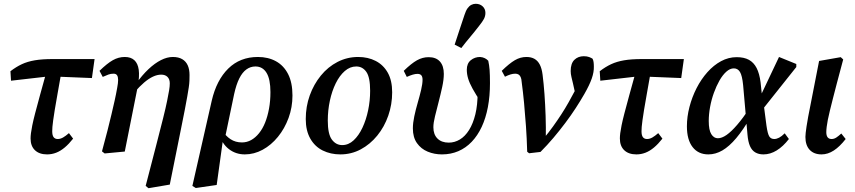

<svg xmlns="http://www.w3.org/2000/svg" viewBox="-20 -799 4502 1011"><path d="M38 -374 35 -424Q65 -447 95 -461Q125 -475 163.5 -481.5Q202 -488 257 -488H478L464 -388L267 -396H230ZM228 14Q187 14 164 -8Q141 -30 141 -70Q141 -82 143 -98Q145 -114 150 -139Q155 -164 165 -202.5Q175 -241 190.5 -297.5Q206 -354 228 -433L306 -435Q293 -360 283.5 -308Q274 -256 268.5 -221.5Q263 -187 260 -165.5Q257 -144 256 -131Q255 -118 255 -108Q255 -86 262.5 -76.5Q270 -67 284 -67Q298 -67 312 -75Q326 -83 343 -98L365 -69Q343 -41 321 -22.5Q299 -4 276 5Q253 14 228 14Z M517 -2Q534 -64 546 -111.5Q558 -159 567 -197Q576 -235 583.5 -268.5Q591 -302 597 -336Q602 -362 602 -378Q602 -394 596.5 -402.5Q591 -411 578 -411Q563 -411 551 -406.5Q539 -402 521 -394L504 -426Q544 -465 574 -482Q604 -499 637 -499Q669 -499 687.5 -482Q706 -465 710.5 -431.5Q715 -398 706 -347L637 -1L531 9ZM747 180 803 -36Q825 -121 839 -177Q853 -233 860 -268Q867 -303 870.5 -323.5Q874 -344 874 -360Q874 -382 862 -394Q850 -406 829 -406Q808 -406 785.5 -395.5Q763 -385 739 -364.5Q715 -344 688 -313L680 -358H696Q729 -404 762 -435Q795 -466 827.5 -482.5Q860 -499 890 -499Q920 -499 939.5 -487.5Q959 -476 968.5 -455Q978 -434 978 -404Q978 -390 977.5 -374.5Q977 -359 974 -339Q971 -319 966 -290.5Q961 -262 953 -220.5Q945 -179 933 -120L874 173L762 192Z M1011 191 993 180 1095 -269Q1120 -377 1182 -438Q1244 -499 1338 -499Q1392 -499 1433 -476.5Q1474 -454 1497 -409Q1520 -364 1520 -296Q1520 -234 1499.5 -178Q1479 -122 1443.5 -78.5Q1408 -35 1363 -10.5Q1318 14 1269 14Q1221 14 1184.5 -14.5Q1148 -43 1134 -95L1149 -114Q1168 -83 1194 -66Q1220 -49 1254 -49Q1280 -49 1302.5 -61.5Q1325 -74 1344 -97.5Q1363 -121 1376 -153.5Q1389 -186 1396.5 -226.5Q1404 -267 1404 -314Q1404 -382 1383.5 -415.5Q1363 -449 1325 -449Q1299 -449 1277.5 -433.5Q1256 -418 1240 -386Q1224 -354 1213 -304L1165 -74L1155 -70L1121 175Z M1772 14Q1721 14 1679.5 -6.5Q1638 -27 1614 -69Q1590 -111 1590 -172Q1590 -238 1611 -296.5Q1632 -355 1669.5 -401Q1707 -447 1757.5 -473Q1808 -499 1866 -499Q1918 -499 1958.5 -478Q1999 -457 2022 -416Q2045 -375 2045 -313Q2045 -249 2024.5 -190Q2004 -131 1966.5 -85Q1929 -39 1879.5 -12.5Q1830 14 1772 14ZM1782 -35Q1815 -35 1842 -60Q1869 -85 1888.5 -126.5Q1908 -168 1918.5 -218.5Q1929 -269 1929 -321Q1929 -392 1909 -420.5Q1889 -449 1856 -449Q1823 -449 1795.5 -425Q1768 -401 1748 -360.5Q1728 -320 1717 -269Q1706 -218 1706 -164Q1706 -93 1727.5 -64Q1749 -35 1782 -35Z M2307 14Q2267 14 2232 -0.5Q2197 -15 2175.5 -45.5Q2154 -76 2154 -123Q2154 -151 2161.5 -186.5Q2169 -222 2179.5 -258Q2190 -294 2197.5 -326Q2205 -358 2205 -379Q2205 -395 2198.5 -402.5Q2192 -410 2178 -410Q2167 -410 2153.5 -406Q2140 -402 2122 -394L2106 -426Q2146 -465 2175.5 -481.5Q2205 -498 2237 -498Q2276 -498 2296.5 -475Q2317 -452 2317 -410Q2317 -380 2308.5 -341Q2300 -302 2289.5 -261.5Q2279 -221 2270.5 -186.5Q2262 -152 2262 -129Q2262 -91 2283.5 -69.5Q2305 -48 2343 -48Q2374 -48 2401.5 -64.5Q2429 -81 2450 -114.5Q2471 -148 2483 -197Q2495 -246 2495 -311Q2495 -330 2494 -347Q2493 -364 2492 -383L2523 -350L2514 -258Q2485 -302 2468.5 -332Q2452 -362 2445 -385.5Q2438 -409 2438 -432Q2438 -465 2459 -482Q2480 -499 2508 -499Q2522 -498 2533 -492.5Q2544 -487 2551 -479Q2556 -457 2558 -431.5Q2560 -406 2560 -361Q2560 -293 2549 -235Q2538 -177 2516.5 -131Q2495 -85 2464 -52.5Q2433 -20 2393.5 -3Q2354 14 2307 14ZM2374 -564Q2387 -603 2400 -643Q2413 -683 2426 -721Q2433 -743 2442 -755.5Q2451 -768 2462 -773.5Q2473 -779 2485 -779Q2507 -779 2521.5 -765.5Q2536 -752 2536 -731Q2536 -714 2528 -699Q2520 -684 2503 -663Q2480 -633 2456 -604.5Q2432 -576 2409 -546Z M2756 0Q2754 -71 2749.5 -135Q2745 -199 2739.5 -257Q2734 -315 2727 -367Q2726 -384 2721.5 -393.5Q2717 -403 2710 -407Q2703 -411 2693 -411Q2681 -411 2668 -407Q2655 -403 2639 -395L2622 -426Q2662 -465 2691 -482Q2720 -499 2752 -499Q2777 -499 2794.5 -489Q2812 -479 2822.5 -458.5Q2833 -438 2837 -406Q2843 -359 2847 -303.5Q2851 -248 2853 -188.5Q2855 -129 2854 -69H2842Q2869 -101 2892 -133Q2915 -165 2935.5 -196.5Q2956 -228 2974.5 -261Q2993 -294 3011 -328Q3018 -341 3023.5 -352.5Q3029 -364 3033 -375L3013 -288L2997 -360Q2993 -377 2989 -393.5Q2985 -410 2985 -425Q2985 -465 3004.5 -484Q3024 -503 3054 -503Q3071 -503 3082.5 -498.5Q3094 -494 3100 -490Q3104 -483 3105.5 -472.5Q3107 -462 3107 -449Q3108 -420 3096 -385.5Q3084 -351 3057 -304Q3037 -269 3012 -230.5Q2987 -192 2957 -152Q2927 -112 2894 -73Q2861 -34 2826 1L2766 8Z M3141 -374 3138 -424Q3168 -447 3198 -461Q3228 -475 3266.5 -481.5Q3305 -488 3360 -488H3581L3567 -388L3370 -396H3333ZM3331 14Q3290 14 3267 -8Q3244 -30 3244 -70Q3244 -82 3246 -98Q3248 -114 3253 -139Q3258 -164 3268 -202.5Q3278 -241 3293.5 -297.5Q3309 -354 3331 -433L3409 -435Q3396 -360 3386.5 -308Q3377 -256 3371.5 -221.5Q3366 -187 3363 -165.5Q3360 -144 3359 -131Q3358 -118 3358 -108Q3358 -86 3365.5 -76.5Q3373 -67 3387 -67Q3401 -67 3415 -75Q3429 -83 3446 -98L3468 -69Q3446 -41 3424 -22.5Q3402 -4 3379 5Q3356 14 3331 14Z M3710 14Q3657 14 3627 -24.5Q3597 -63 3597 -134Q3597 -184 3610.5 -236Q3624 -288 3648 -335Q3672 -382 3705 -419Q3738 -456 3777 -477Q3816 -498 3859 -498Q3898 -498 3923.5 -484Q3949 -470 3964 -441Q3979 -412 3985 -365L3994 -279L4000 -260L4016 -137Q4022 -95 4030.5 -81Q4039 -67 4057 -67Q4069 -67 4082.5 -74Q4096 -81 4112 -97L4134 -67Q4104 -28 4070 -7Q4036 14 4000 14Q3975 14 3957 3.5Q3939 -7 3929 -30Q3919 -53 3916 -90L3893 -351Q3888 -401 3876.5 -420Q3865 -439 3844 -439Q3824 -439 3804.5 -421.5Q3785 -404 3768.5 -375Q3752 -346 3739 -310Q3726 -274 3719 -235.5Q3712 -197 3712 -162Q3712 -114 3725.5 -92.5Q3739 -71 3760 -71Q3781 -71 3806 -88.5Q3831 -106 3861.5 -141.5Q3892 -177 3927 -229L3945 -185H3934Q3894 -116 3857 -72Q3820 -28 3784 -7Q3748 14 3710 14ZM3990 -216 3972 -267 4082 -499 4173 -462V-446Z M4306 14Q4266 14 4243.5 -10Q4221 -34 4221 -78Q4221 -87 4222.5 -100Q4224 -113 4227 -133.5Q4230 -154 4235.5 -184Q4241 -214 4250 -258L4293 -478L4407 -498L4420 -486L4387 -362Q4375 -317 4366 -281Q4357 -245 4350 -217Q4343 -189 4339 -168Q4335 -147 4333 -131Q4331 -115 4331 -103Q4331 -85 4338 -76Q4345 -67 4359 -67Q4372 -67 4384 -75Q4396 -83 4410 -96L4433 -67Q4402 -27 4370.5 -6.5Q4339 14 4306 14Z"/></svg>

Font: Source Serif 4 18pt SemiBold
Style: Italic
Weight: 600
Italic angle: -12°
Designer: Frank Grießhammer
Foundry: Adobe Systems Incorporated
Version: Version 4.004;hotconv 1.0.116;makeotfexe 2.5.65601